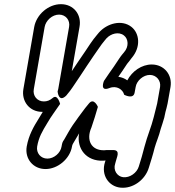

<svg xmlns="http://www.w3.org/2000/svg" viewBox="-20 -806 839 920"><path d="M522 -87H501C494 -87 485 -87 480 -86C418 -84 391 -134 418 -195C418 -196 419 -197 419 -198C429 -226 440 -263 449 -294C449 -294 430 -340 406 -310L388 -288C369 -264 344 -228 329 -207C314 -185 299 -157 288 -138C278 -124 278 -120 275 -104C270 -73 239 -46 207 -46C175 -46 153 -73 158 -104C166 -149 182 -176 207 -217C226 -250 245 -274 268 -308C268 -308 256 -357 233 -337C219 -325 206 -320 190 -320C158 -320 136 -347 142 -379L194 -677C200 -709 231 -736 263 -736C295 -736 317 -709 311 -677L259 -379C258 -375 257 -371 256 -368C256 -368 260 -316 293 -344C297 -347 301 -352 303 -355C311 -364 320 -376 328 -388L363 -440C386 -475 407 -507 429 -539L454 -575C463 -589 472 -600 480 -610L490 -622C511 -645 549 -656 574 -636C595 -620 599 -583 574 -555L564 -543C559 -537 555 -531 549 -522L525 -486C508 -462 498 -448 478 -418C478 -418 456 -365 504 -384C539 -398 569 -377 575 -352C575 -352 619 -328 625 -362L630 -389C635 -420 667 -447 698 -447C729 -447 752 -420 747 -389L733 -310C730 -295 726 -284 724 -274L717 -246C705 -197 686 -156 672 -102C664 -70 655 -39 645 -8C636 22 602 47 570 43C542 40 521 10 532 -22C533 -26 534 -29 535 -33C538 -50 560 -87 522 -87ZM590 -421C579 -429 564 -436 547 -438C552 -446 558 -454 565 -464L589 -500C594 -507 599 -513 601 -515L610 -527C657 -581 648 -647 610 -677C563 -714 493 -694 454 -650L444 -638C434 -626 423 -612 413 -597L389 -561C368 -530 347 -500 324 -465L361 -677C372 -737 332 -786 272 -786C212 -786 155 -737 144 -677L92 -379C82 -320 122 -270 182 -270H185C179 -260 173 -251 165 -237C142 -200 118 -160 108 -104C98 -45 139 4 198 4C257 4 315 -45 325 -104C326 -110 327 -113 330 -118C338 -132 349 -150 359 -167C346 -92 395 -33 474 -36C478 -36 482 -37 486 -37L485 -35L483 -29C463 34 502 87 556 93C617 100 676 55 693 -2C702 -31 713 -65 721 -98C728 -124 742 -154 750 -188C754 -201 762 -223 767 -242L773 -270C776 -281 780 -295 783 -310L797 -389C807 -448 766 -497 707 -497C659 -497 613 -465 590 -421Z"/></svg>

Font: Blanket
Style: BlkOutlineObl
Weight: 900
Foundry: Cannot Into Space Fonts
Version: Version 0.9